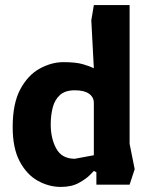

<svg xmlns="http://www.w3.org/2000/svg" viewBox="-20 -727 601 757"><path d="M220 10Q173 10 129.5 -14Q86 -38 58 -90Q30 -142 30 -226Q30 -319 60 -375Q90 -431 136.5 -456.5Q183 -482 230 -482Q280 -482 308 -473.5Q336 -465 350 -458L340 -647L350 -707H491V-160L511 -60L491 1H360V-48L350 -53Q350 -53 335 -37.5Q320 -22 291 -6Q262 10 220 10ZM275 -101 350 -115V-321Q350 -344 331 -357.5Q312 -371 275 -371Q237 -371 216.5 -352.5Q196 -334 188 -303.5Q180 -273 180 -236Q180 -181 202 -141Q224 -101 275 -101Z"/></svg>

Font: Rowdies Light
Style: Regular
Weight: 300
Designer: Jaikishan Patel
Version: Version 1.000; ttfautohint (v1.8.3)